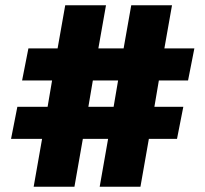

<svg xmlns="http://www.w3.org/2000/svg" viewBox="-20 -710 780 730"><path d="M584 -404 567 -304H677L653 -182H546L514 0H359L391 -182H295L263 0H108L140 -182H22L46 -304H161L178 -404H64L88 -526H199L228 -690H383L354 -526H450L479 -690H634L605 -526H719L695 -404ZM429 -404H333L316 -304H412Z"/></svg>

Font: Exo 2.0 Black
Style: Regular
Weight: 900
Designer: Natanael Gama
Version: Version 1.001;PS 001.001;hotconv 1.0.70;makeotf.lib2.5.58329